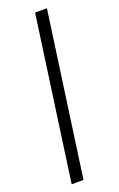

<svg xmlns="http://www.w3.org/2000/svg" viewBox="-158 -845 558 899"><g transform="rotate(-20 121.5 -395.0)"><path d="M147 -802H206L92 12H33Z"/></g></svg>

Font: Krub
Style: Italic
Weight: 400
Italic angle: -8°
Designer: Ekaluck Peanpanawate
Foundry: Cadson Demak Co.,Ltd.
Version: Version 1.000; ttfautohint (v1.6)